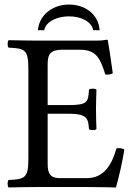

<svg xmlns="http://www.w3.org/2000/svg" viewBox="-20 -824 597 846"><path d="M281 -361H190V-541C190 -585 202 -605 256 -605H331C406 -605 422 -565 444 -496C456 -494 467 -496 477 -501C472 -542 457 -638 455 -646C455 -648 454 -649 451 -649C434 -646 426 -645 402 -645H147C117 -645 58 -646 18 -647C12 -641 12 -620 18 -614C88 -611 105 -606 105 -523V-122C105 -39 88 -34 18 -31C12 -25 12 -4 18 2C55 1 115 0 148 0H363C411 0 491 2 491 2C505 -48 520 -114 528 -165C518 -171 506 -173 493 -170C473 -98 438 -39 362 -39H246C204 -39 190 -55 190 -102V-323H281C366 -323 369 -300 372 -255C378 -249 399 -249 405 -255C404 -281 403 -309 403 -343C403 -371 404 -405 405 -429C399 -435 378 -435 372 -429C369 -374 366 -361 281 -361ZM147 -691H175C182 -730 234 -752 283 -752C336 -752 383 -730 391 -691H419C414 -761 356 -804 283 -804C217 -804 153 -762 147 -691Z"/></svg>

Font: Libertinus Serif
Style: Regular
Weight: 400
Designer: Philipp H. Poll, Khaled Hosny
Foundry: Caleb Maclennan
Version: Version 7.050;RELEASE